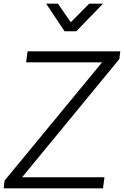

<svg xmlns="http://www.w3.org/2000/svg" viewBox="-29 -1024 674 1044"><path d="M-9 0 -4 -42 526 -685H113L121 -745H625L620 -703L91 -60H539L531 0ZM322 -854 222 -1004H286L356 -903L456 -1004H531L386 -854Z"/></svg>

Font: Plus Jakarta Sans Light
Style: Italic
Weight: 300
Italic angle: -8°
Designer: Gumpita Rahayu
Foundry: Tokotype
Version: Version 2.071; ttfautohint (v1.8.4.7-5d5b);gftools[0.9.29]